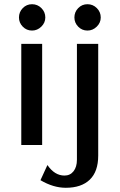

<svg xmlns="http://www.w3.org/2000/svg" viewBox="-20 -688 568 911"><path d="M70 -605Q70 -631 88 -649.5Q106 -668 132 -668Q158 -668 176.5 -649.5Q195 -631 195 -605Q195 -580 176 -561.5Q157 -543 132 -543Q106 -543 88 -561.5Q70 -580 70 -605ZM180 0H81V-480H180ZM333 -605Q333 -631 351 -649.5Q369 -668 395 -668Q421 -668 439.5 -649.5Q458 -631 458 -605Q458 -580 439 -561.5Q420 -543 395 -543Q369 -543 351 -561.5Q333 -580 333 -605ZM286 145Q313 145 329 124.5Q345 104 345 70V-480H446V50Q446 126 406 164.5Q366 203 292 203Q233 203 172 167L205 95Q239 145 286 145Z"/></svg>

Font: Arya
Style: Regular
Weight: 400
Designer: Eduardo Rodriguez Tunni, Modular Infotech
Foundry: Eduardo Rodriguez Tunni, Modular Infotech
Version: Version 1.002